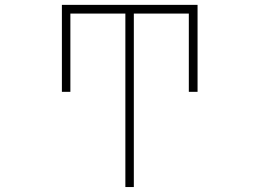

<svg xmlns="http://www.w3.org/2000/svg" viewBox="-20 -752 1040 774"><path d="M485.4 -697.3H263.7V-381.8H229.5V-732.4H776.4V-381.8H741.2V-697.3H519.5V2H485.4Z"/></svg>

Font: Gen Shin Gothic Monospace ExtraLight
Style: Regular
Weight: 200
Designer: [Source Han Sans]
Ryoko NISHIZUKA  (kana & ideographs); Paul D. Hunt (Latin, Greek & Cyrillic); Wenlong ZHANG  (bopomofo
Version: Version 1.002.20150607